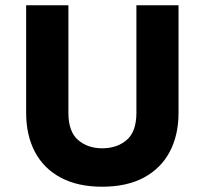

<svg xmlns="http://www.w3.org/2000/svg" viewBox="-20 -691 769 727"><path d="M79 -671H239V-264Q239 -192.5 275.5 -161Q312 -129.5 367 -129.5Q423 -129.5 459.8 -161Q496.5 -192.5 496.5 -264V-671H656V-264Q656 -179 622.5 -116Q589 -53 524.5 -18.5Q460 16 367 16Q274 16 209.8 -18.5Q145.5 -53 112.2 -116Q79 -179 79 -264Z"/></svg>

Font: Karla ExtraBold
Style: Regular
Weight: 800
Designer: Jonathan Pinhorn
Version: Version 2.001